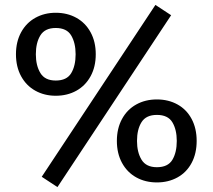

<svg xmlns="http://www.w3.org/2000/svg" viewBox="-20 -731 866 782"><path d="M613 -711 677 -669 214 31 150 -11ZM207 -617Q163 -617 144.5 -587Q126 -557 126 -510Q126 -464 144.5 -433.5Q163 -403 207 -403Q252 -403 270 -433Q288 -463 288 -510Q288 -556 270 -586.5Q252 -617 207 -617ZM207 -679Q254 -679 291 -658.5Q328 -638 349 -599.5Q370 -561 370 -510Q370 -459 349 -420.5Q328 -382 291 -361.5Q254 -341 207 -341Q161 -341 124 -361.5Q87 -382 66 -420.5Q45 -459 45 -510Q45 -561 66 -599.5Q87 -638 124 -658.5Q161 -679 207 -679ZM619 -263Q575 -263 556.5 -233.5Q538 -204 538 -157Q538 -111 556.5 -80.5Q575 -50 619 -50Q664 -50 682 -80Q700 -110 700 -157Q700 -203 682 -233Q664 -263 619 -263ZM619 -326Q666 -326 703 -305.5Q740 -285 760.5 -246.5Q781 -208 781 -157Q781 -106 760.5 -67.5Q740 -29 703 -8.5Q666 12 619 12Q572 12 535 -8.5Q498 -29 477 -67.5Q456 -106 456 -157Q456 -208 477 -246.5Q498 -285 535 -305.5Q572 -326 619 -326Z"/></svg>

Font: Firava
Style: Regular
Weight: 400
Designer: Carrois Corporate & Edenspiekermann AG
Foundry: Greg Finn Gibson
Version: Version 5.000